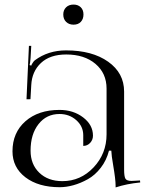

<svg xmlns="http://www.w3.org/2000/svg" viewBox="-20 -820 657 849"><path d="M305.2 -799.8Q324.7 -799.8 336.9 -788.1Q349.1 -776.4 349.1 -755.9Q349.1 -735.8 337.4 -723.4Q325.7 -710.9 305.2 -710.9Q285.2 -710.9 272.5 -723.1Q259.8 -735.4 259.8 -755.9Q259.8 -775.4 272.2 -787.6Q284.7 -799.8 305.2 -799.8ZM451.2 -428.2Q451.2 -496.1 402.1 -537.6Q353 -579.1 272.9 -579.1Q201.2 -579.1 161.1 -541.5Q121.1 -503.9 118.2 -443.4L114.7 -381.3L97.2 -380.9L107.9 -617.2H118.2L115.2 -564Q113.8 -542.5 110.8 -532.2L118.2 -529.8Q119.1 -533.7 124.3 -541.7Q129.4 -549.8 133.8 -553.2Q192.9 -597.2 272 -597.2Q387.7 -597.2 458.3 -547.1Q528.8 -497.1 528.8 -415V-70.8Q528.8 -39.6 534.7 -29.8Q540.5 -20 562 -20L582 -21L599.1 -22L600.1 -13.2Q540 -7.3 491.2 8.8V1Q491.2 -26.4 480.5 -88.9Q472.7 -133.3 472.2 -153.8H461.9Q451.2 -111.3 425.8 -78.4Q400.4 -45.4 368.4 -27.6Q336.4 -9.8 304.7 -1Q272.9 7.8 244.1 7.8Q149.9 7.8 92.5 -35.9Q35.2 -79.6 35.2 -150.9Q35.2 -233.4 92.3 -283.7Q149.4 -334 243.2 -334Q304.2 -334 347.7 -300.8Q391.1 -267.6 391.1 -220.2Q391.1 -201.7 378.7 -188.2Q366.2 -174.8 348.1 -174.8V-222.2Q348.1 -261.2 317.4 -288.6Q286.6 -315.9 243.2 -315.9Q185.5 -315.9 150.4 -271.2Q115.2 -226.6 115.2 -153.8Q115.2 -93.3 153.8 -56.2Q192.4 -19 255.9 -19Q336.4 -19 393.8 -79.8Q451.2 -140.6 451.2 -226.1Z"/></svg>

Font: FoglihtenNo07calt
Style: Regular
Weight: 500
Designer: gluk (gluksza@wp.pl)
Foundry: gluk (gluksza@wp.pl)
Version: Version 0.844